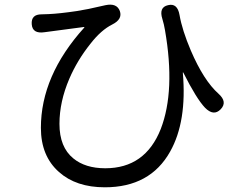

<svg xmlns="http://www.w3.org/2000/svg" viewBox="-20 -747 1040 817"><path d="M426 50Q304 50 231 -15Q154 -83 154 -203Q154 -425 338 -629Q341 -633 336 -632L170 -610Q118 -602 115 -644Q112 -686 157 -686Q162 -686 187 -687Q233 -689 307 -700Q332 -704 357 -709L429 -725Q477 -735 490 -700Q502 -665 458 -643Q410 -619 365 -561Q309 -491 275 -412Q233 -314 233 -220Q233 -121 292 -73Q343 -31 428 -31Q598 -31 664 -198Q727 -361 682 -619Q678 -643 671 -666Q655 -716 695 -725Q735 -735 744 -683Q755 -619 792 -532Q847 -404 910 -348Q949 -313 919 -282Q889 -251 852 -289Q816 -327 760 -438Q758 -442 758 -437Q776 -230 704 -102Q619 50 426 50Z"/></svg>

Font: Resource Han Rounded CN
Style: Regular
Weight: 400
Designer: Cyano Hao (round all glyphs); Ryoko NISHIZUKA  (kana, bopomofo & ideographs); Paul D. Hunt (Latin, Greek & Cyrillic); Sa
Foundry: Cyano Hao
Version: 0.990